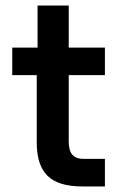

<svg xmlns="http://www.w3.org/2000/svg" viewBox="-20 -670 441 690"><path d="M112 -158V-400H24V-499H115V-650H227V-499H357V-400H227V-162Q227 -129 240 -114Q253 -99 281 -99H357V0H275Q190 0 151 -38Q112 -76 112 -158Z"/></svg>

Font: Bai Jamjuree SemiBold
Style: Regular
Weight: 600
Version: Version 1.000; ttfautohint (v1.6)